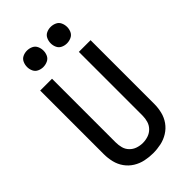

<svg xmlns="http://www.w3.org/2000/svg" viewBox="-286 -1050 1148 1148"><g transform="rotate(-45 288.0 -476.0)"><path d="M288 8Q322 8 355 1Q388 -6 417 -24Q446 -42 465.5 -69.5Q485 -97 493 -130Q501 -163 501 -197V-735H402V-197Q402 -173 395.5 -150.5Q389 -128 372.5 -111Q356 -94 333.5 -86.5Q311 -79 288 -79Q265 -79 242.5 -86.5Q220 -94 203.5 -111Q187 -128 181 -150.5Q175 -173 175 -197V-735H75V-197Q75 -163 83 -130Q91 -97 110.5 -69.5Q130 -42 159 -24Q188 -6 221.5 1Q255 8 288 8ZM388 -821Q407 -821 424.5 -829Q442 -837 450 -854Q458 -871 458 -890Q458 -909 450 -926.5Q442 -944 424.5 -952Q407 -960 388 -960Q369 -960 352 -952Q335 -944 327 -926.5Q319 -909 319 -890Q319 -871 327 -854Q335 -837 352 -829Q369 -821 388 -821ZM188 -821Q207 -821 224.5 -829Q242 -837 250 -854Q258 -871 258 -890Q258 -909 250 -926.5Q242 -944 224.5 -952Q207 -960 188 -960Q169 -960 152 -952Q135 -944 127 -926.5Q119 -909 119 -890Q119 -871 127 -854Q135 -837 152 -829Q169 -821 188 -821Z"/></g></svg>

Font: Iosevka Sparkle Medium
Style: Regular
Weight: 500
Designer: Belleve Invis
Foundry: Belleve Invis
Version: Version 4.5.0; ttfautohint (v1.8.3)